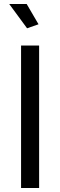

<svg xmlns="http://www.w3.org/2000/svg" viewBox="-20 -937 300 957"><path d="M26 -917H113L172 -816L115 -796ZM85 0V-710H175V0Z"/></svg>

Font: Raleway-v4020 Medium
Style: Regular
Weight: 500
Designer: Matt McInerney, Pablo Impallari, Rodrigo Fuenzalida
Foundry: Matt McInerney, Pablo Impallari, Rodrigo Fuenzalida
Version: Version 4.020;PS 004.020;hotconv 1.0.88;makeotf.lib2.5.64775